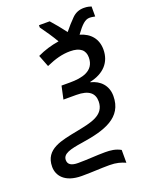

<svg xmlns="http://www.w3.org/2000/svg" viewBox="-203 -750 814 1028"><g transform="rotate(-20 204.0 -236.5)"><path d="M335 119C306 103 278 100 246 100C197 100 149 105 92 105C54 105 35 93 35 68C35 32 77 21 150 10C282 -10 392 -44 392 -168C392 -228 354 -266 301 -279V-281C382 -298 427 -348 427 -420C427 -480 393 -521 334 -538C369 -586 390 -605 415 -605C428 -605 437 -602 446 -601V-658C437 -661 424 -665 404 -665C377 -665 355 -656 336 -637C317 -618 298 -597 279 -573C255 -605 232 -633 208 -660H147V-647C171 -614 197 -576 216 -543C172 -536 132 -524 92 -505L118 -438C170 -461 211 -472 255 -472C314 -472 339 -447 339 -407C339 -328 264 -315 199 -315H150L134 -241H207C280 -241 308 -213 308 -168C308 -87 225 -74 147 -58C51 -39 -46 -25 -46 77C-46 126 -11 177 87 177C151 177 190 173 245 173C285 173 310 181 335 192Z"/></g></svg>

Font: BC Sans
Style: Italic
Weight: 400
Italic angle: -12°
Designer: Monotype Design Team
Designer: Province of B.C.
Foundry: Monotype Imaging Inc.
Version: Version 2.000;GOOG;noto-source:20170915:90ef993387c0